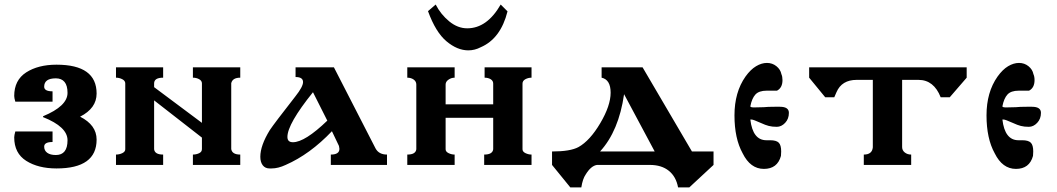

<svg xmlns="http://www.w3.org/2000/svg" viewBox="-20 -731 4684 851"><path d="M335 -213.9Q408.2 -176.8 408.2 -112.3Q408.2 15.6 230.5 15.6Q149.4 15.6 96.2 -18.1Q43 -51.8 43 -122.1Q43 -130.9 47.9 -148.4H212.9V-101.6Q175.8 -101.6 175.8 -81.1Q175.8 -63.5 189.5 -53.7Q203.1 -43.9 227.5 -43.9Q279.3 -43.9 279.3 -109.4Q279.3 -168.9 170.9 -211.9V-215.8Q279.3 -260.7 279.3 -319.3Q279.3 -351.6 266.1 -367.7Q252.9 -383.8 227.5 -383.8Q175.8 -383.8 175.8 -346.7Q175.8 -326.2 212.9 -326.2V-280.3H47.9Q43 -296.9 43 -305.7Q43 -376 96.2 -410.2Q149.4 -444.3 230.5 -444.3Q408.2 -444.3 408.2 -316.4Q408.2 -251 335 -213.9Z M875 -361.3Q875 -373 862.8 -379.9Q850.6 -386.7 835 -386.7V-432.6H1044.9V-386.7Q1010.7 -386.7 1004.9 -362.3V-70.3Q1008.8 -45.9 1044.9 -45.9V0H835V-45.9Q849.6 -45.9 862.3 -51.8Q875 -57.6 875 -70.3V-121.1L663.1 -286.1V-69.3Q666 -45.9 703.1 -45.9V0H494.1V-45.9Q508.8 -45.9 522 -52.2Q535.2 -58.6 535.2 -69.3V-361.3Q535.2 -373 522 -379.9Q508.8 -386.7 494.1 -386.7V-432.6H703.1V-386.7Q663.1 -386.7 663.1 -361.3V-344.7L875 -186.5Z M1174.8 15.6Q1155.3 15.6 1144.5 1.5Q1133.8 -12.7 1133.8 -36.1Q1133.8 -85.9 1175.8 -154.3Q1195.3 -183.6 1289.1 -303.7Q1323.2 -346.7 1323.2 -367.2Q1323.2 -389.6 1290 -389.6V-432.6H1460L1644.5 -73.2Q1659.2 -45.9 1695.3 -45.9V0H1446.3V-45.9Q1484.4 -45.9 1484.4 -71.3Q1484.4 -74.2 1482.4 -84L1451.2 -149.4Q1353.5 -46.9 1246.1 0Q1212.9 15.6 1183.6 15.6ZM1367.2 -322.3Q1253.9 -181.6 1253.9 -124Q1253.9 -100.6 1278.3 -100.6Q1331.1 -100.6 1430.7 -196.3Z M1911.1 -710.9Q1933.6 -667 1971.2 -636.2Q2008.8 -605.5 2050.8 -605.5Q2138.7 -605.5 2199.2 -710.9L2229.5 -680.7Q2199.2 -559.6 2110.4 -521.5Q2084 -507.8 2055.7 -507.8Q2006.8 -507.8 1959 -547.9Q1911.1 -587.9 1877 -681.6ZM1995.1 -386.7Q1980.5 -386.7 1967.8 -377.9Q1955.1 -369.1 1955.1 -356.4V-268.6H2166V-360.4Q2166 -373 2154.8 -379.9Q2143.6 -386.7 2127.9 -386.7V-432.6H2335.9V-386.7Q2321.3 -386.7 2308.6 -379.9Q2295.9 -373 2295.9 -360.4V-69.3Q2295.9 -58.6 2309.1 -52.2Q2322.3 -45.9 2335.9 -45.9V0H2126V-45.9Q2163.1 -45.9 2166 -69.3V-209H1955.1V-69.3Q1955.1 -58.6 1968.3 -52.2Q1981.4 -45.9 1995.1 -45.9V0H1785.2V-45.9Q1822.3 -45.9 1825.2 -69.3V-356.4Q1825.2 -370.1 1813.5 -378.4Q1801.8 -386.7 1785.2 -386.7V-432.6H1995.1Z M2985.4 99.6Q2976.6 51.8 2944.3 25.9Q2912.1 0 2860.4 0H2626Q2599.6 3.9 2576.2 42Q2562.5 61.5 2556.6 99.6H2507.8L2426.8 0V-59.6Q2507.8 -59.6 2543.9 -79.1Q2594.7 -107.4 2640.6 -185.1Q2686.5 -262.7 2686.5 -320.3Q2686.5 -377.9 2646.5 -386.7V-432.6H2828.1L3046.9 -59.6H3142.6V0L3035.2 99.6ZM2639.6 -59.6H2881.8L2746.1 -313.5Q2722.7 -150.4 2639.6 -59.6Z M3305.7 -201.2Q3316.4 -109.4 3377 -109.4H3393.6Q3420.9 -109.4 3431.6 -98.6Q3442.4 -87.9 3442.4 -59.6L3441.4 -40Q3425.8 17.6 3365.7 17.6Q3305.7 17.6 3271.5 -51.8Q3235.4 -117.2 3235.4 -219.7Q3235.4 -322.3 3284.2 -391.6Q3306.6 -422.9 3331.1 -437.5Q3355.5 -452.1 3379.4 -452.1Q3403.3 -452.1 3421.4 -437.5Q3439.5 -422.9 3443.4 -402.3Q3448.2 -391.6 3448.2 -376Q3448.2 -341.8 3423.8 -329.1H3377.9Q3343.8 -329.1 3328.1 -312Q3312.5 -294.9 3305.7 -259.8Q3305.7 -254.9 3322.3 -254.9L3365.2 -255.9Q3381.8 -257.8 3414.1 -257.8H3436.5Q3476.6 -257.8 3476.6 -231Q3476.6 -204.1 3460 -186.5Q3443.4 -168.9 3422.9 -168.9Q3402.3 -168.9 3387.2 -172.9Q3372.1 -176.8 3353.5 -185.5Q3318.4 -201.2 3311.5 -201.2Z M3808.6 -45.9Q3845.7 -45.9 3848.6 -78.1V-377H3777.3Q3710.9 -377 3687.5 -322.3L3677.7 -299.8H3637.7L3566.4 -386.7V-432.6H4264.6V-386.7L4189.5 -299.8H4149.4Q4119.1 -377 4050.8 -377H3978.5V-79.1Q3978.5 -64.5 3990.2 -55.2Q4002 -45.9 4018.6 -45.9V0H3808.6Z M4422.9 -201.2Q4433.6 -109.4 4494.1 -109.4H4510.7Q4538.1 -109.4 4548.8 -98.6Q4559.6 -87.9 4559.6 -59.6L4558.6 -40Q4543 17.6 4482.9 17.6Q4422.9 17.6 4388.7 -51.8Q4352.5 -117.2 4352.5 -219.7Q4352.5 -322.3 4401.4 -391.6Q4423.8 -422.9 4448.2 -437.5Q4472.7 -452.1 4496.6 -452.1Q4520.5 -452.1 4538.6 -437.5Q4556.6 -422.9 4560.5 -402.3Q4565.4 -391.6 4565.4 -376Q4565.4 -341.8 4541 -329.1H4495.1Q4460.9 -329.1 4445.3 -312Q4429.7 -294.9 4422.9 -259.8Q4422.9 -254.9 4439.5 -254.9L4482.4 -255.9Q4499 -257.8 4531.2 -257.8H4553.7Q4593.8 -257.8 4593.8 -231Q4593.8 -204.1 4577.1 -186.5Q4560.5 -168.9 4540 -168.9Q4519.5 -168.9 4504.4 -172.9Q4489.3 -176.8 4470.7 -185.5Q4435.5 -201.2 4428.7 -201.2Z"/></svg>

Font: Menaion Unicode
Style: Regular
Weight: 400
Designer: Aleksandr Andreev
Foundry: Ponomar Technologies, Inc.
Version: 2.0